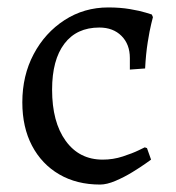

<svg xmlns="http://www.w3.org/2000/svg" viewBox="-20 -484 473 516"><path d="M249 12Q186 12 139 -15.5Q92 -43 66 -92.5Q40 -142 40 -209Q40 -281 70.5 -338.5Q101 -396 153.5 -430Q206 -464 271 -464Q303 -464 329.5 -459.5Q356 -455 372 -450Q388 -445 388 -445L391 -438Q391 -438 386.5 -420Q382 -402 377 -370.5Q372 -339 370 -300L329 -297V-328Q329 -365 306.5 -387.5Q284 -410 247 -410Q186 -410 153 -366.5Q120 -323 120 -243Q120 -156 156.5 -105.5Q193 -55 256 -55Q284 -55 310 -63.5Q336 -72 352.5 -80Q369 -88 369 -88L375 -86L386 -55Q386 -55 372 -45Q358 -35 336 -21.5Q314 -8 290.5 2Q267 12 249 12Z"/></svg>

Font: Alegreya
Style: Regular
Weight: 400
Designer: Juan Pablo del Peral
Foundry: Huerta Tipografica
Version: Version 2.009